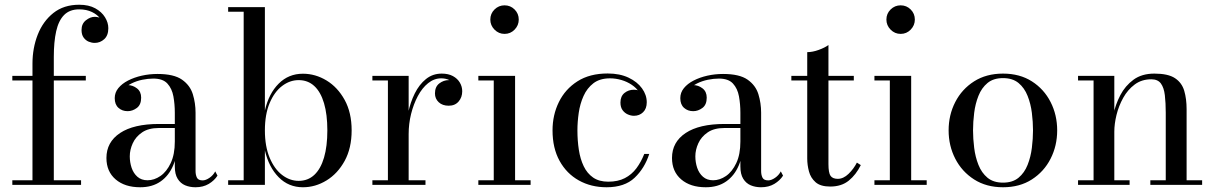

<svg xmlns="http://www.w3.org/2000/svg" viewBox="-20 -780 5127 810"><path d="M117 0V-511.5Q117 -577 139.2 -633.8Q161.5 -690.5 205.2 -725.2Q249 -760 314 -760Q354.5 -760 381.8 -745Q409 -730 423 -707.2Q437 -684.5 437 -661Q437 -630.5 419.8 -614.8Q402.5 -599 379.5 -599Q367 -599 354.2 -604.2Q341.5 -609.5 332.8 -621.5Q324 -633.5 324 -653.5Q324 -680 342.5 -694.5Q361 -709 379.5 -709Q393 -709 406 -703.2Q419 -697.5 427.5 -686.8Q436 -676 436 -661H417Q417 -681.5 404.2 -699.8Q391.5 -718 368.2 -729.2Q345 -740.5 314 -740.5Q274 -740.5 250.5 -716.8Q227 -693 217 -648.2Q207 -603.5 207 -540V0ZM32 0V-19.5H322V0ZM32 -440.5V-460H342V-440.5Z M804.5 10Q781 10 761.2 1.8Q741.5 -6.5 729.5 -25.8Q717.5 -45 717.5 -77.5V-304.5Q717.5 -340.5 711.5 -373.5Q705.5 -406.5 686.2 -427.5Q667 -448.5 627 -448.5Q604.5 -448.5 580.2 -443.5Q556 -438.5 535.2 -428.2Q514.5 -418 501.5 -402.5Q488.5 -387 488.5 -366H465Q465 -391.5 481.8 -406.2Q498.5 -421 518.5 -421Q540 -421 557.8 -407.2Q575.5 -393.5 575.5 -368Q575.5 -338 557.2 -324.5Q539 -311 518.5 -311Q495.5 -311 479.8 -325Q464 -339 464 -366Q464 -389.5 479.2 -408.2Q494.5 -427 520.2 -440.2Q546 -453.5 578.2 -460.8Q610.5 -468 644.5 -468Q713.5 -468 747.8 -444Q782 -420 793.5 -382.5Q805 -345 805 -304.5V-58.5Q805 -42 810.8 -30.5Q816.5 -19 835 -19Q848 -19 863.8 -29.8Q879.5 -40.5 888 -57L897.5 -39Q884.5 -18.5 860.8 -4.2Q837 10 804.5 10ZM571.5 10Q506.5 10 467.8 -23.2Q429 -56.5 429 -113.5Q429 -180.5 486.5 -218.8Q544 -257 650.5 -257H764V-240H650.5Q606.5 -240 579.5 -221.5Q552.5 -203 540 -175.5Q527.5 -148 527.5 -120.5Q527.5 -95.5 535.2 -72.2Q543 -49 559.8 -34.2Q576.5 -19.5 602.5 -19.5Q630.5 -19.5 656.8 -37.5Q683 -55.5 700.2 -92Q717.5 -128.5 717.5 -183H729Q729 -126 710.8 -82.5Q692.5 -39 657.5 -14.5Q622.5 10 571.5 10Z M1258 10Q1197.5 10 1155.8 -32.2Q1114 -74.5 1097.5 -145.5V0H942.5V-19.5H1008V-730.5H942.5V-750H1097.5V-314Q1114 -385.5 1155.8 -427.2Q1197.5 -469 1258 -469Q1310.5 -469 1357.5 -440.5Q1404.5 -412 1434 -358.5Q1463.5 -305 1463.5 -230Q1463.5 -155 1434 -101.2Q1404.5 -47.5 1357.5 -18.8Q1310.5 10 1258 10ZM1240 -17Q1279 -17 1306 -42.2Q1333 -67.5 1347 -115.2Q1361 -163 1361 -230Q1361 -297 1347 -344.5Q1333 -392 1306 -417Q1279 -442 1240 -442Q1202.5 -442 1170 -417.2Q1137.5 -392.5 1117.5 -345Q1097.5 -297.5 1097.5 -230Q1097.5 -162.5 1117.5 -114.8Q1137.5 -67 1170 -42Q1202.5 -17 1240 -17Z M1692.5 -214.5Q1692.5 -258.5 1701.8 -303.2Q1711 -348 1729.8 -385.8Q1748.5 -423.5 1777 -446.5Q1805.5 -469.5 1843.5 -469.5Q1871.5 -469.5 1890.8 -459Q1910 -448.5 1920 -431.5Q1930 -414.5 1930 -395Q1930 -369.5 1914.8 -351.8Q1899.5 -334 1873 -334Q1846.5 -334 1830.8 -348.8Q1815 -363.5 1815 -386Q1815 -414 1833.2 -428Q1851.5 -442 1873 -442Q1888.5 -442 1901.2 -436Q1914 -430 1921.5 -419.2Q1929 -408.5 1929 -395H1909.5Q1909.5 -410.5 1900.2 -422.8Q1891 -435 1875.5 -442.2Q1860 -449.5 1841.5 -449.5Q1811.5 -449.5 1786.2 -429.2Q1761 -409 1742.8 -374.8Q1724.5 -340.5 1714.2 -299Q1704 -257.5 1704 -214.5ZM1704 -460V-19.5H1775V0H1551V-19.5H1616.5V-440.5H1551V-460Z M2108.5 -637Q2084 -637 2066.2 -655Q2048.5 -673 2048.5 -697.5Q2048.5 -722.5 2066.2 -740Q2084 -757.5 2108.5 -757.5Q2133.5 -757.5 2151 -740Q2168.5 -722.5 2168.5 -697.5Q2168.5 -673 2151 -655Q2133.5 -637 2108.5 -637ZM2153 -460V-19.5H2218.5V0H1998V-19.5H2063V-440.5H1998V-460Z M2539 10Q2473.5 10 2422 -18.8Q2370.5 -47.5 2340.8 -101.2Q2311 -155 2311 -230Q2311 -295 2337.8 -349.5Q2364.5 -404 2416.2 -437Q2468 -470 2543.5 -470Q2594.5 -470 2631.5 -452.5Q2668.5 -435 2688.5 -407.2Q2708.5 -379.5 2708.5 -348.5Q2708.5 -321.5 2693 -306.5Q2677.5 -291.5 2654.5 -291.5Q2642 -291.5 2628.8 -297.2Q2615.5 -303 2606.5 -315.2Q2597.5 -327.5 2597.5 -347.5Q2597.5 -374 2614.5 -387.8Q2631.5 -401.5 2654.5 -401.5Q2676 -401.5 2691.8 -388.2Q2707.5 -375 2707.5 -348.5H2688.5Q2688.5 -372 2676.8 -390.5Q2665 -409 2645.2 -422.2Q2625.5 -435.5 2601.5 -442.5Q2577.5 -449.5 2553.5 -449.5Q2510.5 -449.5 2483.5 -428.8Q2456.5 -408 2441.8 -375Q2427 -342 2421.5 -303.8Q2416 -265.5 2416 -230Q2416 -187 2422 -148Q2428 -109 2442.5 -78.8Q2457 -48.5 2482.2 -31Q2507.5 -13.5 2546 -13.5Q2587 -13.5 2616 -28.5Q2645 -43.5 2664.8 -70Q2684.5 -96.5 2698 -130.5H2719Q2699.5 -70 2657.2 -30Q2615 10 2539 10Z M3190.5 10Q3167 10 3147.2 1.8Q3127.5 -6.5 3115.5 -25.8Q3103.5 -45 3103.5 -77.5V-304.5Q3103.5 -340.5 3097.5 -373.5Q3091.5 -406.5 3072.2 -427.5Q3053 -448.5 3013 -448.5Q2990.5 -448.5 2966.2 -443.5Q2942 -438.5 2921.2 -428.2Q2900.5 -418 2887.5 -402.5Q2874.5 -387 2874.5 -366H2851Q2851 -391.5 2867.8 -406.2Q2884.5 -421 2904.5 -421Q2926 -421 2943.8 -407.2Q2961.5 -393.5 2961.5 -368Q2961.5 -338 2943.2 -324.5Q2925 -311 2904.5 -311Q2881.5 -311 2865.8 -325Q2850 -339 2850 -366Q2850 -389.5 2865.2 -408.2Q2880.5 -427 2906.2 -440.2Q2932 -453.5 2964.2 -460.8Q2996.5 -468 3030.5 -468Q3099.5 -468 3133.8 -444Q3168 -420 3179.5 -382.5Q3191 -345 3191 -304.5V-58.5Q3191 -42 3196.8 -30.5Q3202.5 -19 3221 -19Q3234 -19 3249.8 -29.8Q3265.5 -40.5 3274 -57L3283.5 -39Q3270.5 -18.5 3246.8 -4.2Q3223 10 3190.5 10ZM2957.5 10Q2892.5 10 2853.8 -23.2Q2815 -56.5 2815 -113.5Q2815 -180.5 2872.5 -218.8Q2930 -257 3036.5 -257H3150V-240H3036.5Q2992.5 -240 2965.5 -221.5Q2938.5 -203 2926 -175.5Q2913.5 -148 2913.5 -120.5Q2913.5 -95.5 2921.2 -72.2Q2929 -49 2945.8 -34.2Q2962.5 -19.5 2988.5 -19.5Q3016.5 -19.5 3042.8 -37.5Q3069 -55.5 3086.2 -92Q3103.5 -128.5 3103.5 -183H3115Q3115 -126 3096.8 -82.5Q3078.5 -39 3043.5 -14.5Q3008.5 10 2957.5 10Z M3482.5 7Q3441.5 7 3420.8 -11.2Q3400 -29.5 3392.8 -56.8Q3385.5 -84 3385.5 -111.5V-560Q3408 -560 3434 -569.5Q3460 -579 3475 -590V-88Q3475 -50.5 3484 -38Q3493 -25.5 3514.5 -25.5Q3538 -25.5 3559.8 -46.5Q3581.5 -67.5 3595 -94L3611.5 -83.5Q3591.5 -43 3560.8 -18Q3530 7 3482.5 7ZM3318.5 -440.5V-460H3582V-440.5Z M3779.5 -637Q3755 -637 3737.2 -655Q3719.5 -673 3719.5 -697.5Q3719.5 -722.5 3737.2 -740Q3755 -757.5 3779.5 -757.5Q3804.5 -757.5 3822 -740Q3839.5 -722.5 3839.5 -697.5Q3839.5 -673 3822 -655Q3804.5 -637 3779.5 -637ZM3824 -460V-19.5H3889.5V0H3669V-19.5H3734V-440.5H3669V-460Z M4211.5 10Q4141 10 4089.5 -23Q4038 -56 4010 -110.5Q3982 -165 3982 -230Q3982 -295 4010 -349.5Q4038 -404 4089.5 -436.8Q4141 -469.5 4211.5 -469.5Q4282 -469.5 4333.2 -436.8Q4384.5 -404 4412.2 -349.5Q4440 -295 4440 -230Q4440 -165 4412.2 -110.5Q4384.5 -56 4333.2 -23Q4282 10 4211.5 10ZM4211.5 -9.5Q4252 -9.5 4277 -30.2Q4302 -51 4315.2 -84.5Q4328.5 -118 4333.2 -156.5Q4338 -195 4338 -230Q4338 -265.5 4333.2 -303.8Q4328.5 -342 4315.2 -375.5Q4302 -409 4277 -429.8Q4252 -450.5 4211.5 -450.5Q4171 -450.5 4146 -429.8Q4121 -409 4107.8 -375.5Q4094.5 -342 4089.8 -303.8Q4085 -265.5 4085 -230Q4085 -195 4089.8 -156.5Q4094.5 -118 4107.8 -84.5Q4121 -51 4146 -30.2Q4171 -9.5 4211.5 -9.5Z M4681 -460V-19.5H4745.5V0H4528V-19.5H4593.5V-440.5H4528V-460ZM4986 -319.5V-19.5H5051.5V0H4833V-19.5H4898V-304.5Q4898 -346.5 4894.2 -378.2Q4890.5 -410 4877.5 -427.8Q4864.5 -445.5 4837 -445.5Q4796.5 -445.5 4767 -423.5Q4737.5 -401.5 4718.5 -367.2Q4699.5 -333 4690.2 -295Q4681 -257 4681 -224.5L4668.5 -222Q4668.5 -255 4677.2 -297.2Q4686 -339.5 4706.5 -378.8Q4727 -418 4762 -443.8Q4797 -469.5 4850 -469.5Q4908 -469.5 4937 -450.2Q4966 -431 4976 -397Q4986 -363 4986 -319.5Z"/></svg>

Font: Bodoni Moda
Style: Regular
Weight: 400
Designer: Owen Earl
Foundry: indestructible type
Version: Version 2.005